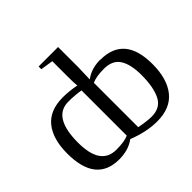

<svg xmlns="http://www.w3.org/2000/svg" viewBox="-164 -891 1101 1101"><g transform="rotate(-45 386.5 -341.0)"><path d="M551 -471V-470Q745 -470 745 -241Q745 -122 692 -55.5Q639 11 531 11Q447 11 350 -27Q300 11 224 11Q36 11 36 -224Q36 -341 88 -405.5Q140 -470 246 -470Q296 -470 353 -459Q350 -476 350 -540V-659L273 -671V-693H431V-529Q431 -504 428 -433Q478 -471 551 -471ZM124 -224Q124 -40 251 -40Q316 -40 350 -55V-422Q304 -430 251 -430Q124 -430 124 -224ZM529 -31H528Q600 -31 628 -87Q656 -143 656 -241Q656 -327 627 -373Q598 -419 528 -419Q467 -419 431 -403V-43Q492 -31 529 -31Z"/></g></svg>

Font: Libra Serif Modern
Style: Regular
Weight: 400
Designer: Stefan Peev, Context Ltd
Foundry: Stefan Peev, Context Ltd
Version: Version 1.000